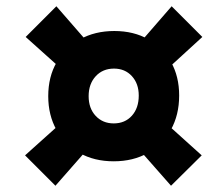

<svg xmlns="http://www.w3.org/2000/svg" viewBox="-20 -636 690 613"><path d="M345 -537Q407 -537 453.5 -510.5Q500 -484 526 -438Q552 -392 552 -331Q552 -269 525.5 -221.5Q499 -174 452 -147.5Q405 -121 343 -121Q281 -121 234 -147.5Q187 -174 160.5 -221Q134 -268 134 -329Q134 -391 161 -437.5Q188 -484 235.5 -510.5Q283 -537 345 -537ZM344 -417Q308 -417 285.5 -392.5Q263 -368 263 -329Q263 -290 285.5 -266Q308 -242 343 -242Q379 -242 401 -266.5Q423 -291 423 -331Q423 -369 401 -393Q379 -417 344 -417ZM160 -616 288 -469 207 -388 62 -518ZM206 -271 286 -190 157 -43 60 -140ZM483 -267 624 -140 526 -43 401 -185ZM528 -616 626 -518 485 -389 403 -472Z"/></svg>

Font: Kantumruy Pro
Style: Italic
Weight: 400
Italic angle: -13°
Designer: Sovichet Tep
Foundry: Sovichet Tep
Version: Version 1.002